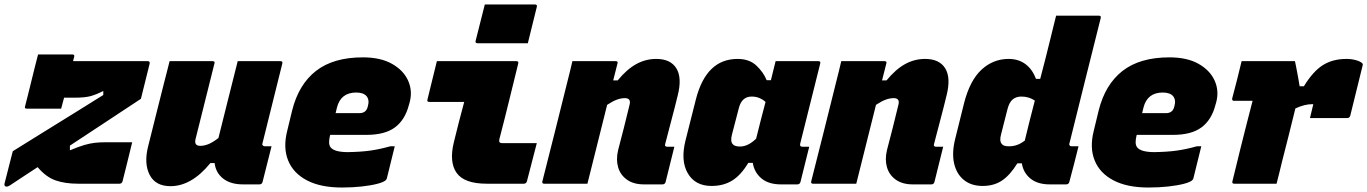

<svg xmlns="http://www.w3.org/2000/svg" viewBox="-48 -820 6103 857"><path d="M122 -577H275Q286 -577 283 -566Q281 -558 278 -547H611Q622 -547 620 -536L581 -379Q514 -335 432.5 -281Q351 -227 264 -170V-149Q302 -165 327.5 -172.5Q353 -180 374.5 -182.5Q396 -185 421 -185H542Q536 -161 528.5 -129.5Q521 -98 513 -66.5Q505 -35 499 -11Q496 0 485 0H301Q242 0 199.5 -15Q157 -30 120 -74Q88 -53 57.5 -33Q27 -13 -3 7Q-12 13 -18 13Q-30 13 -28 0L9 -145Q81 -190 153 -234.5Q225 -279 292 -320.5Q359 -362 413 -396V-414Q382 -398 356.5 -391Q331 -384 286 -384H238Q230 -354 225 -335H72Q60 -335 64 -346Q69 -366 77 -397Q85 -428 93 -462Q101 -496 109 -526.5Q117 -557 122 -577Z M709 -547H901Q913 -547 909 -536L825 -200Q817 -169 846 -169Q863 -169 882 -176.5Q901 -184 927 -204Q947 -286 968 -368Q989 -450 1013 -547H1204Q1215 -547 1212 -536Q1190 -447 1167.5 -357Q1145 -267 1124 -182Q1121 -174 1125 -171Q1128 -167 1134 -167H1164Q1154 -127 1144 -87.5Q1134 -48 1124 -8Q1121 3 1110 3H1036Q981 3 948 -23Q915 -49 910 -92H891Q807 11 713 11Q646 11 620 -39.5Q594 -90 613 -166Q631 -240 648.5 -308Q666 -376 684 -449Q691 -475 697 -499.5Q703 -524 709 -547Z M1572 -564Q1650 -564 1701 -535.5Q1752 -507 1773 -461.5Q1794 -416 1781 -365L1777 -351Q1760 -285 1715 -251.5Q1670 -218 1588 -218H1426L1425 -215Q1421 -199 1421 -185Q1421 -171 1428 -162Q1445 -141 1505 -141Q1564 -142 1606 -148Q1648 -154 1694 -167H1714Q1705 -132 1696.5 -96Q1688 -60 1679 -25Q1678 -20 1674 -16Q1665 -7 1636 0.5Q1607 8 1566 12.5Q1525 17 1478 17Q1383 17 1322 -15Q1261 -47 1238 -104Q1215 -161 1234 -236L1256 -327Q1285 -443 1362.5 -503.5Q1440 -564 1572 -564ZM1542 -407Q1473 -407 1456 -340L1450 -315H1557Q1571 -315 1580.5 -322Q1590 -329 1594 -346Q1602 -374 1588 -391Q1574 -407 1542 -407Z M1902 -547H2257Q2268 -547 2265 -536Q2244 -451 2223.5 -367Q2203 -283 2181 -199Q2179 -188 2182 -185Q2186 -181 2194 -181H2348Q2337 -139 2326 -96Q2315 -53 2304 -11Q2301 0 2290 0H2125Q2024 0 1990 -48.5Q1956 -97 1978 -186Q1989 -231 2000.5 -276Q2012 -321 2024 -365H1868Q1857 -365 1860 -376ZM2116 -800H2340Q2351 -800 2348 -789L2308 -627H2084Q2072 -627 2075 -638Z M2507 -547H2700Q2712 -547 2708 -536Q2703 -517 2698.5 -498.5Q2694 -480 2689 -461H2709Q2750 -511 2792 -534Q2834 -557 2881 -557Q2945 -557 2971 -515Q2997 -473 2977 -394Q2964 -340 2949.5 -286Q2935 -232 2921 -177Q2919 -171 2922 -168Q2925 -165 2930 -165H2962Q2952 -126 2942.5 -86.5Q2933 -47 2923 -8Q2920 3 2909 3H2826Q2780 3 2750.5 -18Q2721 -39 2711 -73.5Q2701 -108 2711 -150Q2724 -199 2736.5 -248.5Q2749 -298 2762 -352Q2770 -382 2741 -382Q2724 -382 2705 -375Q2686 -368 2662 -352Q2640 -264 2618 -176Q2596 -88 2574 0H2381Q2370 0 2373 -11Q2401 -121 2428.5 -230.5Q2456 -340 2483 -449Q2490 -476 2496 -501Q2502 -526 2507 -547Z M3244 -557Q3297 -557 3328.5 -527Q3360 -497 3374 -462H3393Q3398 -482 3403 -503Q3408 -524 3414 -547H3605Q3616 -547 3613 -536Q3591 -447 3568 -356Q3545 -265 3524 -180Q3520 -165 3534 -165H3564Q3554 -126 3544.5 -86.5Q3535 -47 3525 -8Q3522 3 3511 3H3437Q3383 3 3351 -23.5Q3319 -50 3312 -93H3292Q3259 -38 3220 -14Q3181 10 3128 10Q3055 10 3022 -46.5Q2989 -103 3012 -194L3058 -376Q3104 -557 3244 -557ZM3223 -176Q3232 -166 3255 -166Q3291 -166 3327 -201Q3337 -241 3347.5 -282.5Q3358 -324 3369 -365Q3357 -376 3341.5 -382.5Q3326 -389 3307 -389Q3263 -389 3250 -338L3219 -219Q3211 -189 3223 -176Z M3707 -547H3900Q3912 -547 3908 -536Q3903 -517 3898.5 -498.5Q3894 -480 3889 -461H3909Q3950 -511 3992 -534Q4034 -557 4081 -557Q4145 -557 4171 -515Q4197 -473 4177 -394Q4164 -340 4149.5 -286Q4135 -232 4121 -177Q4119 -171 4122 -168Q4125 -165 4130 -165H4162Q4152 -126 4142.5 -86.5Q4133 -47 4123 -8Q4120 3 4109 3H4026Q3980 3 3950.5 -18Q3921 -39 3911 -73.5Q3901 -108 3911 -150Q3924 -199 3936.5 -248.5Q3949 -298 3962 -352Q3970 -382 3941 -382Q3924 -382 3905 -375Q3886 -368 3862 -352Q3840 -264 3818 -176Q3796 -88 3774 0H3581Q3570 0 3573 -11Q3601 -121 3628.5 -230.5Q3656 -340 3683 -449Q3690 -476 3696 -501Q3702 -526 3707 -547Z M4454 -557Q4498 -557 4529 -534Q4560 -511 4576 -468H4595Q4607 -513 4618.5 -558.5Q4630 -604 4641 -649Q4647 -674 4653 -698Q4659 -722 4666 -750H4857Q4868 -750 4865 -739Q4830 -600 4794.5 -457.5Q4759 -315 4726 -182Q4723 -175 4727 -170Q4730 -167 4736 -167H4766Q4756 -127 4746 -87.5Q4736 -48 4725 -8Q4722 3 4711 3H4637Q4584 3 4552 -22.5Q4520 -48 4513 -91H4493Q4461 -39 4425 -14.5Q4389 10 4338 10Q4287 10 4254 -17Q4221 -44 4210.5 -91.5Q4200 -139 4216 -202L4255 -359Q4281 -461 4333 -509Q4385 -557 4454 -557ZM4424 -177Q4431 -167 4455 -167Q4476 -167 4493 -173.5Q4510 -180 4526 -192Q4537 -237 4548 -281.5Q4559 -326 4571 -371Q4545 -389 4511 -389Q4488 -389 4472.5 -376.5Q4457 -364 4449 -333L4420 -219Q4412 -190 4424 -177Z M5172 -564Q5250 -564 5301 -535.5Q5352 -507 5373 -461.5Q5394 -416 5381 -365L5377 -351Q5360 -285 5315 -251.5Q5270 -218 5188 -218H5026L5025 -215Q5021 -199 5021 -185Q5021 -171 5028 -162Q5045 -141 5105 -141Q5164 -142 5206 -148Q5248 -154 5294 -167H5314Q5305 -132 5296.5 -96Q5288 -60 5279 -25Q5278 -20 5274 -16Q5265 -7 5236 0.5Q5207 8 5166 12.5Q5125 17 5078 17Q4983 17 4922 -15Q4861 -47 4838 -104Q4815 -161 4834 -236L4856 -327Q4885 -443 4962.5 -503.5Q5040 -564 5172 -564ZM5142 -407Q5073 -407 5056 -340L5050 -315H5157Q5171 -315 5180.5 -322Q5190 -329 5194 -346Q5202 -374 5188 -391Q5174 -407 5142 -407Z M5494 -547H5732Q5732 -547 5736.5 -526Q5741 -505 5745.5 -478.5Q5750 -452 5753 -435H5772Q5813 -502 5857 -529.5Q5901 -557 5962 -557Q5984 -557 6004 -551.5Q6024 -546 6032 -538Q6035 -535 6035 -532.5Q6035 -530 6034 -527L5979 -304Q5976 -293 5965 -293H5799L5802 -305Q5805 -318 5808 -330Q5811 -342 5814 -355H5809Q5775 -355 5734 -336Q5719 -275 5704 -215Q5689 -155 5674 -97Q5668 -72 5662 -47.5Q5656 -23 5650 0H5461Q5450 0 5453 -11Q5457 -26 5467 -68Q5477 -110 5490.5 -164Q5504 -218 5518 -273Q5532 -328 5543 -370H5460Q5450 -370 5452 -381Q5463 -422 5473.5 -463.5Q5484 -505 5494 -547Z"/></svg>

Font: Recursive Mn Lnr St Blk
Style: Italic
Weight: 900
Italic angle: -15°
Monospace: yes
Version: Version 1.079;hotconv 1.0.112;makeotfexe 2.5.65598; ttfautoh